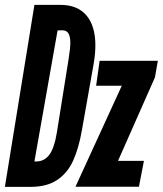

<svg xmlns="http://www.w3.org/2000/svg" viewBox="-32 -746 652 767"><path d="M105.5 -726.5H209.5Q277.5 -726.5 313.2 -684.5Q349 -642.5 349 -564.5Q349 -529.5 341.5 -487.5L295.5 -227.5Q282.5 -153 260 -103.8Q237.5 -54.5 196.2 -27Q155 0.5 90 0.5H-12.5ZM195 -215.5 242.5 -513Q249 -555.5 249 -575Q249 -598.5 241.8 -611.8Q234.5 -625 216.5 -625L198 -624.5L105.5 -101H113.5Q145.5 -101.5 165.2 -128Q185 -154.5 195 -215.5ZM454.5 -403.5H352L366 -503H598.5L587 -437L439.5 -103.5H543L523 0H269.5Z"/></svg>

Font: JuliaMono SemiBoldItalic
Style: Regular
Weight: 600
Italic angle: -9°
Monospace: yes
Designer: cormullion
Foundry: corm
Version: Version 0.049; ttfautohint (v1.8.4)